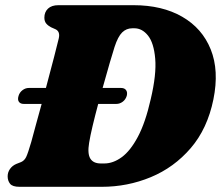

<svg xmlns="http://www.w3.org/2000/svg" viewBox="-20 -720 852 740"><path d="M9.5 -40.5Q9.5 -56 18.5 -68.8Q27.5 -81.5 42.5 -88L61.5 -95.5Q74 -101 80.8 -114.8Q87.5 -128.5 100.5 -173Q108 -201.5 118.5 -239.5Q129 -277.5 140.5 -319.5H71.5Q58.5 -319.5 52.8 -327.8Q47 -336 51.5 -350.5Q55.5 -364 66.8 -372.5Q78 -381 91 -381H157Q174.5 -446.5 188.5 -500.5Q202.5 -554.5 206.5 -572Q212.5 -598 194.5 -607L176.5 -615Q165 -621 158 -629.5Q151 -638 151 -652Q151 -673.5 165 -686.8Q179 -700 205 -700H494.5Q605 -700 682.2 -655.5Q759.5 -611 792.2 -529.5Q825 -448 802.5 -337Q779.5 -224 715.2 -149.2Q651 -74.5 561.2 -37.2Q471.5 0 372 0H55.5Q28 0 18.8 -11.8Q9.5 -23.5 9.5 -40.5ZM382 -90Q416 -90 449.2 -114.2Q482.5 -138.5 511.5 -193Q540.5 -247.5 561 -338Q583.5 -433.5 578.2 -494Q573 -554.5 550.5 -582.8Q528 -611 498 -611H490Q467 -611 450.8 -595Q434.5 -579 421.5 -539Q416 -521.5 403 -477.8Q390 -434 375.5 -381H446.5Q460 -381 466 -372.5Q472 -364 468.5 -350.5Q464 -336 452.8 -327.8Q441.5 -319.5 428.5 -319.5H358.5Q346.5 -275 337 -235Q327.5 -195 323.5 -169.5Q316.5 -128 328 -109Q339.5 -90 368.5 -90Z"/></svg>

Font: Fraunces 9pt Soft Black
Style: Italic
Weight: 900
Italic angle: -16°
Version: Version 1.000;[b76b70a41]